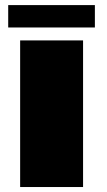

<svg xmlns="http://www.w3.org/2000/svg" viewBox="-20 -752 432 772"><path d="M13 -641.5H361.5V-731.5H13ZM61 0H314V-589.5H61Z"/></svg>

Font: Anybody Expanded Black
Style: Regular
Weight: 900
Width: 7
Designer: Tyler Finck
Foundry: Etcetera Type Company
Version: Version 1.113;gftools[0.9.25]